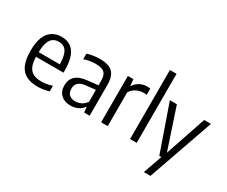

<svg xmlns="http://www.w3.org/2000/svg" viewBox="-150 -1267 2302 1946"><g transform="rotate(30 1001.0 -294.0)"><path d="M283.5 9.5Q203.5 9.5 150 -18.8Q96.5 -47 69.5 -108.8Q42.5 -170.5 42.5 -271.5Q42.5 -369.5 68 -431.2Q93.5 -493 139.8 -522Q186 -551 248 -551Q309.5 -551 353.2 -522Q397 -493 420.2 -431Q443.5 -369 443.5 -270V-245H90.5V-299.5H384L368.5 -288Q368.5 -366.5 354 -411.5Q339.5 -456.5 312.2 -475Q285 -493.5 248 -493.5Q210 -493.5 181.5 -475Q153 -456.5 137.2 -411.8Q121.5 -367 121.5 -288V-259.5Q121.5 -183 140 -138.2Q158.5 -93.5 196.2 -74.2Q234 -55 292.5 -55Q320.5 -55 351.2 -60.2Q382 -65.5 417.5 -76V-11Q381 0 348.5 4.8Q316 9.5 283.5 9.5Z M670 9Q599.5 9 557.2 -30Q515 -69 515 -138.5Q515 -210 560 -250.2Q605 -290.5 702.5 -299.5L835 -314L844 -261.5L708 -247Q648 -241 620.8 -216Q593.5 -191 593.5 -146.5Q593.5 -99.5 618.5 -76Q643.5 -52.5 690.5 -52.5Q722.5 -52.5 755.8 -67.2Q789 -82 815 -119V-362.5Q815 -411 800.5 -437.8Q786 -464.5 757 -475.2Q728 -486 684.5 -486Q655.5 -486 619.5 -480.8Q583.5 -475.5 548 -463.5V-528Q580 -539 620 -545Q660 -551 695 -551Q759.5 -551 803.2 -533.2Q847 -515.5 869 -473.5Q891 -431.5 891 -359.5V0H826.5L820.5 -60H815Q790.5 -26 752.8 -8.5Q715 9 670 9Z M1025 0V-542.5H1090L1096 -469.5H1101.5Q1127.5 -509 1166.8 -528.5Q1206 -548 1249 -548Q1260 -548 1269.2 -547.2Q1278.5 -546.5 1286 -545V-472Q1276 -473.5 1266.2 -474Q1256.5 -474.5 1245 -474.5Q1219 -474.5 1192 -465.8Q1165 -457 1141.5 -439.5Q1118 -422 1102.5 -396V0Z M1364 0V-808H1441.5V0Z M1652.5 220 1730 0 1753 -55.5 1918 -542.5H1997L1730 220ZM1706 0 1516.5 -542.5H1598.5L1779 0Z"/></g></svg>

Font: Encode Sans SemiCondensed
Style: Regular
Weight: 400
Width: 4
Designer: Multiple Designers
Foundry: Impallari Type
Version: Version 3.002